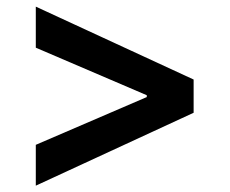

<svg xmlns="http://www.w3.org/2000/svg" viewBox="-20 -585 707 591"><path d="M90.2 -438.2V-564.6L576 -340.2V-237.9L90.2 -13.5V-139.2L431.8 -286.2V-291.9Z"/></svg>

Font: Riot Sans
Style: Bold
Weight: 600
Designer: Rasmus Andersson
Foundry: rsms
Version: Version 4.001